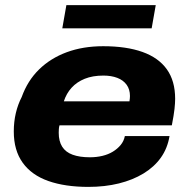

<svg xmlns="http://www.w3.org/2000/svg" viewBox="-20 -720 740 752"><path d="M326 12Q235 12 169.5 -11Q104 -34 69 -82.5Q34 -131 34 -205Q34 -243 42 -277Q50 -311 65 -340Q88 -404 133 -448Q178 -492 241.5 -515.5Q305 -539 384 -539Q475 -539 538 -516.5Q601 -494 633.5 -448.5Q666 -403 666 -333Q666 -317 663.5 -293.5Q661 -270 653 -229H213Q211 -222 210.5 -214.5Q210 -207 210 -200Q210 -167 223.5 -145.5Q237 -124 264.5 -114Q292 -104 332 -104Q358 -104 381 -109.5Q404 -115 422 -126Q440 -137 452.5 -152Q465 -167 469 -187H644Q636 -139 610 -102.5Q584 -66 542 -40.5Q500 -15 445.5 -1.5Q391 12 326 12ZM230 -323H487Q488 -329 488.5 -334.5Q489 -340 489 -344Q489 -370 476 -388Q463 -406 439.5 -415Q416 -424 385 -424Q343 -424 312 -411.5Q281 -399 260.5 -376.5Q240 -354 230 -323ZM224 -609 240 -700H590L574 -609Z"/></svg>

Font: Archivo SemiExpanded ExtraBold
Style: Italic
Weight: 800
Width: 6
Italic angle: -10°
Designer: Hector Gatti
Foundry: Omnibus-Type
Version: Version 2.001